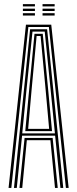

<svg xmlns="http://www.w3.org/2000/svg" viewBox="-20 -921 378 941"><path d="M22 0 107.2 -800H231.2L316.5 0H303L219.5 -788.8H119L35.5 0ZM48.5 0 127.5 -777.5H211L290 0H276.2L250.2 -256H88.2L62.2 0ZM89 -267.2H249.2L228 -482.2L199.2 -766.2H139.2L110 -482.2ZM103.8 -278.2 123 -482.2 149 -755.5H189.5L216 -482.2L235 -278.2ZM118 -289.5H220.8L203.5 -482.2L179 -744.5H159.5L135 -482.2ZM75.5 0 100.5 -245H238L263 0H249.5L227 -233.8H111.5L89 0ZM188.5 -889.5V-900.8H247.8V-889.5ZM92.2 -889.5V-900.8H151.2V-889.5ZM92.2 -867.2V-878.5H151.2V-867.2ZM188.5 -867.2V-878.5H247.8V-867.2ZM92.2 -845V-856.2H151.2V-845ZM188.5 -845V-856.2H247.8V-845Z"/></svg>

Font: Big Shoulders Inline Display
Style: Regular
Weight: 400
Designer: Patric King
Foundry: XO Type Co
Version: Version 1.000